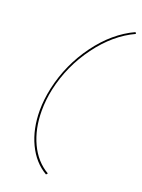

<svg xmlns="http://www.w3.org/2000/svg" viewBox="-156 -781 718 974"><g transform="rotate(20 203.0 -294.0)"><path d="M80 -172Q80 -230 94 -295Q125 -434 208.5 -547.5Q292 -661 401 -711L406 -703Q299 -654 216 -541.5Q133 -429 103 -293Q90 -234 90 -174Q90 -76 126 0.5Q162 77 228 115L221 123Q154 84 117 6Q80 -72 80 -172Z"/></g></svg>

Font: Ysabeau Hairline
Style: Italic
Weight: 100
Italic angle: -12°
Designer: Christian Thalmann (Catharsis Fonts)
Version: Version 0.003